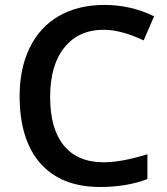

<svg xmlns="http://www.w3.org/2000/svg" viewBox="-20 -744 674 774"><path d="M397.9 -89.8Q469.7 -89.8 574.2 -122.1V-22Q490.2 9.8 383.8 9.8Q227.1 9.8 143.1 -85.2Q59.1 -180.2 59.1 -356.9Q59.1 -468.3 99.9 -551.8Q140.6 -635.3 217.8 -679.7Q294.9 -724.1 401.4 -724.1Q507.8 -724.1 601.1 -678.2L559.1 -581.1Q468.3 -624 397.9 -624Q297.4 -624 239.7 -552.7Q182.1 -481.4 182.1 -353Q182.1 -224.6 237.5 -157.2Q293 -89.8 397.9 -89.8Z"/></svg>

Font: OpenSans-Semibold
Style: Regular
Weight: 600
Foundry: Ascender Corporation
Version: Version 1.10